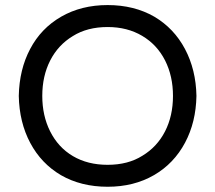

<svg xmlns="http://www.w3.org/2000/svg" viewBox="-20 -712 833 743"><path d="M215.8 -34.2Q139.6 -79.1 97.2 -158.7Q54.7 -238.3 52.7 -340.8Q54.7 -443.4 96.7 -522.5Q138.7 -602.5 216.8 -647.5Q294.9 -692.4 396.5 -692.4Q499 -692.4 577.1 -647.5Q653.3 -602.5 695.8 -522.5Q738.3 -442.4 740.2 -340.8Q738.3 -239.3 696.3 -160.2Q653.3 -79.1 575.7 -34.2Q498 10.7 396.5 10.7Q293.9 10.7 215.8 -34.2ZM531.2 -109.4Q587.9 -143.6 618.7 -203.6Q649.4 -263.7 649.4 -340.8Q649.4 -417 619.1 -477.5Q587.9 -539.1 530.3 -573.2Q472.7 -607.4 396.5 -607.4Q317.4 -607.4 261.7 -572.3Q205.1 -538.1 174.3 -478Q143.6 -418 143.6 -340.8Q143.6 -264.6 173.8 -204.1Q205.1 -141.6 262.2 -107.9Q319.3 -74.2 396.5 -74.2Q475.6 -74.2 531.2 -109.4Z"/></svg>

Font: FakePearl
Style: Regular
Weight: 400
Version: Version 1.2